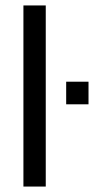

<svg xmlns="http://www.w3.org/2000/svg" viewBox="-20 -685 364 705"><path d="M148 -665V0H66V-665ZM305 -302H223V-385H305Z"/></svg>

Font: Blinker
Style: Regular
Weight: 400
Designer: Juergen Huber
Foundry: supertype
Version: Version 1.017;hotconv 1.0.117;makeotfexe 2.5.65602